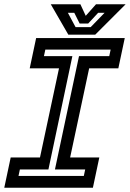

<svg xmlns="http://www.w3.org/2000/svg" viewBox="-37 -878 608 898"><path d="M-17 0 13 -141.5H150L239 -558.5H102L132 -700H546.5L516.5 -558.5H380L291 -141.5H427.5L397.5 0ZM49.5 -55H355L361.5 -85.5H220L332.5 -615.5H474L480.5 -646H175L168.5 -615.5H301.5L189.5 -85.5H56ZM282.5 -716 200.5 -858H339L364 -804L412 -858H550.5L408.5 -716ZM316.5 -751H387L452 -818H422L375.5 -768H335.5L310.5 -818H280.5Z"/></svg>

Font: Tourney Thin SemiBold
Style: Italic
Weight: 600
Italic angle: -12°
Version: Version 1.015